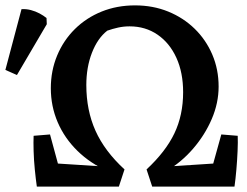

<svg xmlns="http://www.w3.org/2000/svg" viewBox="-107 -694 917 714"><path d="M30 0 43 -90 292 -74 295 -57Q229 -86 181 -133Q133 -180 107.5 -239.5Q82 -299 82 -366Q82 -431 105.5 -487.5Q129 -544 171.5 -586Q214 -628 271 -651Q328 -674 395 -674Q462 -674 518.5 -651Q575 -628 617 -587Q659 -546 682.5 -491Q706 -436 706 -372Q706 -311 680.5 -251.5Q655 -192 611 -141Q567 -90 509 -56L505 -74L751 -90L764 0H459L438 -64Q509 -130 541.5 -198Q574 -266 574 -351Q574 -424 549 -479Q524 -534 479 -565Q434 -596 375 -596Q353 -596 332.5 -591.5Q312 -587 292 -580Q256 -552 235 -498Q214 -444 214 -378Q214 -284 248 -208Q282 -132 356 -64L335 0ZM30 0Q26 -28 22.5 -63Q19 -98 18 -132Q17 -166 18 -189L79 -194L123 -32ZM765 0 671 -32 716 -194 777 -189Q778 -166 776.5 -132Q775 -98 772 -63Q769 -28 765 0ZM-44 -415 -87 -434 -27 -660Q-9 -661 8 -656.5Q25 -652 40 -644Q55 -636 66 -627L67 -604Z"/></svg>

Font: Eczar Medium
Style: Regular
Weight: 500
Designer: Vaibhav Singh
Foundry: Rosetta Type Foundry
Version: Version 2.000